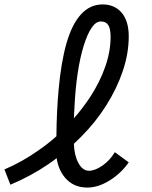

<svg xmlns="http://www.w3.org/2000/svg" viewBox="-67 -834 687 868"><path d="M328 14Q264 14 226 -32Q197 -67 189 -119Q171 -105 152 -92Q71 -37 -20 1L-47 -68Q33 -102 105 -153Q149 -183 188 -218Q189 -333 198 -429Q209 -552 233.5 -638Q258 -724 299 -769Q340 -814 397 -814Q451 -814 483 -776.5Q515 -739 515 -670Q515 -593 488.5 -514Q462 -435 414 -358.5Q366 -282 299 -215Q283 -199 267 -184Q269 -131 287 -98Q306 -62 335 -62Q363 -62 397 -86Q431 -110 452 -146L515 -100Q479 -49 427.5 -17.5Q376 14 328 14ZM267 -299Q308 -346 341 -396Q385 -464 409 -533Q433 -602 433 -667Q433 -704 422.5 -720.5Q412 -737 389 -737Q366 -737 346.5 -707.5Q327 -678 311 -626Q295 -574 284.5 -505Q274 -436 270 -356Q268 -328 267 -299Z"/></svg>

Font: Victor Mono Thin Medium
Style: Italic
Weight: 500
Italic angle: -12°
Monospace: yes
Version: Version 1.561;gftools[0.9.30]